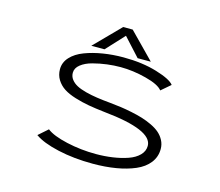

<svg xmlns="http://www.w3.org/2000/svg" viewBox="-96 -773 1041 907"><g transform="rotate(15 425.0 -319.5)"><path d="M568 -525.5H503.5L423 -613.5L341.5 -525.5H277L399.5 -650H446ZM427.5 11Q335 11 257 -6.5Q179 -24 140 -52L186 -92.5Q216.5 -68.5 286.2 -52.8Q356 -37 429.5 -37Q472.5 -37 511.8 -42.8Q551 -48.5 584.2 -60Q617.5 -71.5 637.2 -91.5Q657 -111.5 657 -137.5Q657 -215.5 417 -239.5Q372.5 -244.5 338.5 -250.5Q304.5 -256.5 269.8 -267.2Q235 -278 212.8 -292.5Q190.5 -307 176.5 -329.5Q162.5 -352 162.5 -380.5Q162.5 -414 186.5 -440Q210.5 -466 250.8 -481.2Q291 -496.5 338.8 -504.2Q386.5 -512 438.5 -512Q531 -512 602.8 -490.2Q674.5 -468.5 691.5 -445L646 -406Q627.5 -430.5 563 -447.2Q498.5 -464 437.5 -464Q405.5 -464 371.5 -459.8Q337.5 -455.5 303.2 -446.5Q269 -437.5 247.2 -420.2Q225.5 -403 225.5 -380Q225.5 -362 236.2 -347.8Q247 -333.5 264.8 -324Q282.5 -314.5 310.2 -307.2Q338 -300 366.8 -295.8Q395.5 -291.5 434 -288Q462.5 -285 486.8 -281.8Q511 -278.5 541.2 -272.2Q571.5 -266 595.8 -258.5Q620 -251 644 -239.5Q668 -228 684 -214Q700 -200 710 -180.8Q720 -161.5 720 -139Q720 -100.5 697 -71Q674 -41.5 633.2 -24Q592.5 -6.5 540.8 2.2Q489 11 427.5 11Z"/></g></svg>

Font: League Mono Wide UltraLight
Style: Regular
Weight: 200
Width: 8
Designer: Tyler Finck
Foundry: The League of Moveable Type / Tyler Finck
Version: Version 2.210